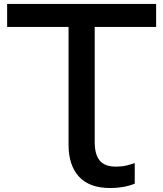

<svg xmlns="http://www.w3.org/2000/svg" viewBox="-20 -770 824 969"><path d="M16 -750H768V-634H16ZM565 71Q594 71 617.5 65.5Q641 60 660 53V157Q633 168 601.5 173.5Q570 179 537 179Q431 179 378.5 121.5Q326 64 326 -39V-689H458V-53Q458 10 483.5 40.5Q509 71 565 71Z"/></svg>

Font: Bounded
Style: Regular
Weight: 400
Designer: Vlad Churkin
Version: Version 1.0